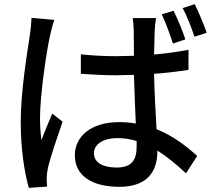

<svg xmlns="http://www.w3.org/2000/svg" viewBox="-20 -852 1040 926"><path d="M242 -756 132 -766C131 -739 128 -708 124 -683C112 -603 80 -412 80 -264C80 -128 99 -16 119 54L207 48C206 35 206 20 205 10C205 -2 207 -22 210 -36C220 -87 256 -189 282 -265L232 -304C216 -266 195 -217 180 -176C175 -213 173 -247 173 -283C173 -390 203 -598 221 -679C225 -697 235 -738 242 -756ZM817 -800 760 -783C779 -743 800 -686 814 -642L874 -662C861 -702 836 -763 817 -800ZM919 -832 861 -813C882 -775 903 -719 918 -675L977 -694C963 -734 938 -794 919 -832ZM639 -172V-145C639 -81 616 -44 542 -44C478 -44 433 -67 433 -113C433 -157 479 -186 546 -186C578 -186 609 -181 639 -172ZM733 -765H620C623 -746 625 -718 625 -701L626 -583L541 -581C482 -581 427 -584 370 -590V-496C429 -492 483 -489 541 -489L626 -491C628 -413 632 -326 635 -256C610 -261 583 -263 554 -263C420 -263 341 -195 341 -103C341 -7 420 49 556 49C695 49 739 -30 739 -122V-126C785 -97 830 -60 877 -16L931 -100C881 -145 817 -196 735 -229C731 -305 725 -396 723 -496C781 -500 837 -507 889 -515V-612C838 -602 782 -594 723 -589C724 -635 725 -678 726 -703C727 -723 729 -745 733 -765Z"/></svg>

Font: Noto Sans JP Medium
Style: Regular
Weight: 500
Designer: Ryoko NISHIZUKA 西塚涼子 (kana, bopomofo & ideographs); Paul D. Hunt (Latin, Greek & Cyrillic); Sandoll Communications 산돌커뮤니
Foundry: Adobe
Version: Version 2.004;hotconv 1.0.118;makeotfexe 2.5.65603